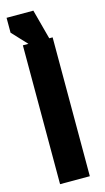

<svg xmlns="http://www.w3.org/2000/svg" viewBox="-130 -892 510 935"><g transform="rotate(-15 125.0 -425.0)"><path d="M50 0H200V-700H50ZM183 -700 143 -850H8V-775L78 -700Z"/></g></svg>

Font: Millimetre
Style: Bold
Weight: 800
Designer: Jérémy Landes
Version: Version 1.0